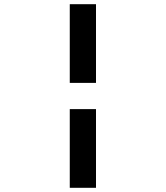

<svg xmlns="http://www.w3.org/2000/svg" viewBox="-20 -1020 790 915"><path d="M312.5 -125V-500H437.5V-125ZM312.5 -625V-1000H437.5V-625Z"/></svg>

Font: Better VCR
Style: Regular
Weight: 400
Designer: artdzyk
Foundry: https://fontstruct.com
Version: Version 1.0